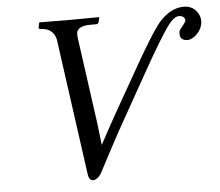

<svg xmlns="http://www.w3.org/2000/svg" viewBox="-49 -713 893 780"><g transform="rotate(-5 397.0 -323.0)"><path d="M727.1 -658.2Q767.1 -658.2 786.1 -624Q796.9 -603.5 792.5 -582Q786.1 -552.7 759.3 -532.2Q745.1 -522.5 732.9 -522Q701.2 -522 701.2 -550.3Q701.2 -555.7 702.1 -560.1Q703.6 -566.4 721.2 -586.9Q728 -595.7 730 -602.1Q728.5 -620.1 706.1 -622.1Q686 -622.1 662.6 -591.8Q627.4 -545.9 541 -391.1Q541 -391.1 418.9 -173.8Q373.5 -89.8 332.5 -11.2Q317.9 10.7 300.3 12.2Q283.7 10.3 280.3 -11.2L202.6 -571.8Q190.9 -615.7 145.5 -618.2H139.2Q132.8 -620.1 133.3 -626L137.2 -645L139.2 -646Q140.1 -646 255.9 -645L380.4 -646L382.3 -645L377.9 -626Q375 -618.7 368.2 -618.2H341.3Q293.9 -617.2 287.6 -591.8Q286.6 -586.4 287.6 -571.8L336.9 -215.8L347.2 -127.9Q404.8 -235.8 500.5 -401.9Q591.8 -564.5 627.9 -606.4Q673.8 -657.7 727.1 -658.2Z"/></g></svg>

Font: Linux Libertine Display Slanted O
Style: Slanted
Weight: 400
Designer: Philipp H. Poll
Foundry: Philipp H. Poll
Version: Version 5.0.9